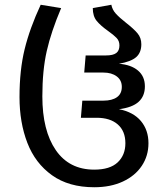

<svg xmlns="http://www.w3.org/2000/svg" viewBox="-20 -773 701 807"><path d="M62 -365Q62 -478 83.5 -566Q105 -654 151 -753L237 -739Q195 -640 176.5 -558.5Q158 -477 158 -368Q158 -224 214.5 -142Q271 -60 376 -60Q442 -60 474.5 -90.5Q507 -121 507 -171Q507 -222 475 -250Q443 -278 386 -278H320L326 -350H415Q451 -350 471.5 -364.5Q492 -379 492 -408Q492 -436 470.5 -452Q449 -468 415 -468H334L340 -540H426Q455 -540 468.5 -550Q482 -560 482 -582Q482 -601 470 -613.5Q458 -626 434 -643Q403 -665 386.5 -685Q370 -705 370 -739L448 -753Q452 -732 467 -715.5Q482 -699 510 -677Q542 -652 558 -633Q574 -614 574 -587Q574 -552 552.5 -533Q531 -514 480 -505Q531 -501 560 -476.5Q589 -452 589 -410Q589 -369 562.5 -345Q536 -321 480 -314Q541 -302 572.5 -264Q604 -226 604 -171Q604 -118 576 -76Q548 -34 496.5 -10Q445 14 376 14Q269 14 198.5 -36.5Q128 -87 95 -172.5Q62 -258 62 -365Z"/></svg>

Font: FiraGOUPP
Style: Medium
Weight: 400
Designer: bBox Type
Foundry: bBox Type GmbH
Version: Version 1.001